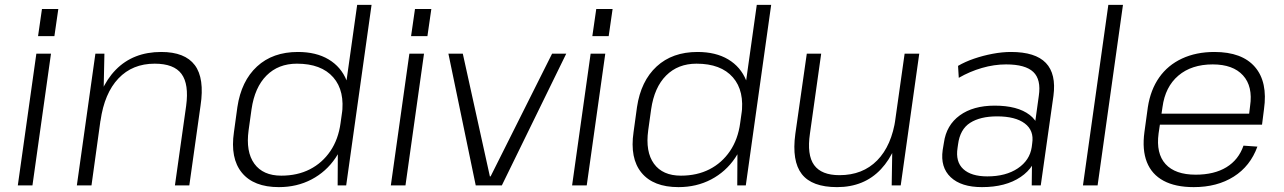

<svg xmlns="http://www.w3.org/2000/svg" viewBox="-20 -760 5265 787"><path d="M189 -540 113 0H53L129 -540ZM219 -723 203 -612H136L152 -723Z M743 -326Q755 -415 724 -457Q693 -499 614 -499Q523 -499 465.5 -438.5Q408 -378 392 -265L353 -203L362 -264Q383 -401 454.5 -474Q526 -547 641 -547Q738 -547 778.5 -493Q819 -439 802 -327L756 0H697ZM371 -540H408L404 -354L355 0H295Z M1123 7Q1020 7 971.5 -52Q923 -111 939 -219L953 -321Q969 -428 1033.5 -487.5Q1098 -547 1201 -547Q1276 -547 1327 -516.5Q1378 -486 1400.5 -430.5Q1423 -375 1412 -298L1404 -247Q1394 -170 1355.5 -113Q1317 -56 1257 -24.5Q1197 7 1123 7ZM1133 -40Q1199 -40 1250 -66Q1301 -92 1334 -140.5Q1367 -189 1376 -256L1381 -288Q1395 -387 1346 -443Q1297 -499 1197 -499Q1121 -499 1072.5 -450.5Q1024 -402 1011 -312L999 -226Q987 -138 1022.5 -89Q1058 -40 1133 -40ZM1365 -178 1444 -740H1503L1399 0H1364Z M1718 -540 1642 0H1582L1658 -540ZM1748 -723 1732 -612H1665L1681 -723Z M1818 -540H1877L1988 -37H1991L2243 -540H2301L2037 0H1930Z M2461 -540 2385 0H2325L2401 -540ZM2491 -723 2475 -612H2408L2424 -723Z M2761 7Q2658 7 2609.5 -52Q2561 -111 2577 -219L2591 -321Q2607 -428 2671.5 -487.5Q2736 -547 2839 -547Q2914 -547 2965 -516.5Q3016 -486 3038.5 -430.5Q3061 -375 3050 -298L3042 -247Q3032 -170 2993.5 -113Q2955 -56 2895 -24.5Q2835 7 2761 7ZM2771 -40Q2837 -40 2888 -66Q2939 -92 2972 -140.5Q3005 -189 3014 -256L3019 -288Q3033 -387 2984 -443Q2935 -499 2835 -499Q2759 -499 2710.5 -450.5Q2662 -402 2649 -312L2637 -226Q2625 -138 2660.5 -89Q2696 -40 2771 -40ZM3003 -178 3082 -740H3141L3037 0H3002Z M3300 -213Q3287 -125 3317 -83.5Q3347 -42 3421 -42Q3516 -42 3575.5 -102.5Q3635 -163 3651 -275L3690 -337L3681 -276Q3660 -140 3591 -66.5Q3522 7 3411 7Q3308 7 3266.5 -46.5Q3225 -100 3240 -211L3287 -540H3346ZM3672 0H3635L3638 -186L3688 -540H3748Z M4211 -172 4238 -367Q4248 -434 4215.5 -465Q4183 -496 4104 -496Q4055 -496 4005 -481.5Q3955 -467 3910 -441L3907 -490Q3936 -507 3972.5 -519.5Q4009 -532 4048.5 -539.5Q4088 -547 4124 -547Q4224 -547 4267 -502Q4310 -457 4298 -367L4246 0H4209ZM4005 7Q3920 7 3877 -33.5Q3834 -74 3844 -145L3849 -175Q3859 -247 3914 -287Q3969 -327 4057 -327Q4151 -327 4200.5 -289Q4250 -251 4240 -180L4235 -148Q4225 -76 4163.5 -34.5Q4102 7 4005 7ZM4027 -37Q4103 -37 4152 -70Q4201 -103 4209 -157L4211 -173Q4219 -225 4180.5 -254Q4142 -283 4067 -283Q3998 -283 3956.5 -256.5Q3915 -230 3907 -168L3905 -154Q3896 -97 3928.5 -67Q3961 -37 4027 -37Z M4583 -740 4479 0H4419L4523 -740Z M4873 7Q4798 7 4749.5 -19Q4701 -45 4681 -95.5Q4661 -146 4671 -219L4685 -321Q4696 -392 4731.5 -442.5Q4767 -493 4825 -520Q4883 -547 4958 -547Q5071 -547 5124 -485.5Q5177 -424 5161 -312L5153 -249H4723L4729 -294H5111L5098 -276L5104 -325Q5116 -406 5075 -451Q5034 -496 4951 -496Q4864 -496 4810 -450Q4756 -404 4745 -321L4729 -213Q4718 -131 4757.5 -87.5Q4797 -44 4881 -44Q4957 -44 5007 -74.5Q5057 -105 5077 -163L5134 -159Q5105 -79 5037 -36Q4969 7 4873 7Z"/></svg>

Font: Pathway Extreme 28pt ExtraLight
Style: Italic
Weight: 250
Italic angle: -8°
Designer: Eduardo Rodriguez Tunni
Foundry: Eduardo Rodriguez Tunni
Version: Version 1.001;gftools[0.9.26]